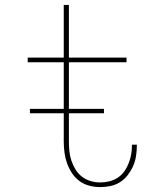

<svg xmlns="http://www.w3.org/2000/svg" viewBox="-20 -755 640 783"><path d="M389 8Q367 8 345 2.5Q323 -3 304.5 -16.5Q286 -30 273.5 -49Q261 -68 253.5 -89Q246 -110 243 -132.5Q240 -155 240 -178V-501H93V-520H240V-735H261V-520H496V-501H261V-178Q261 -158 263 -138Q265 -118 271.5 -99Q278 -80 288.5 -63Q299 -46 315 -34Q331 -22 350 -16.5Q369 -11 389 -11Q408 -11 426 -15.5Q444 -20 459.5 -30Q475 -40 486 -55Q497 -70 504 -87.5Q511 -105 514.5 -123Q518 -141 518 -160V-165H538V-159Q538 -138 534.5 -117Q531 -96 522.5 -77Q514 -58 501 -41Q488 -24 470 -12.5Q452 -1 431 3.5Q410 8 389 8ZM404 -293H102V-311H404Z"/></svg>

Font: Iosevka HT Thin Extended
Style: Regular
Weight: 100
Width: 7
Monospace: yes
Designer: Belleve Invis
Foundry: Belleve Invis
Version: Version 32.3.0; ttfautohint (v1.8.4)